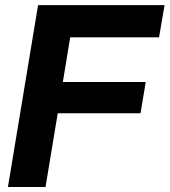

<svg xmlns="http://www.w3.org/2000/svg" viewBox="-20 -748 678 768"><path d="M11.7 0 132.3 -727.5H638.2L616.2 -598.6H260.7L231.4 -419.9H563L542 -294.9H210.9L162.1 0Z"/></svg>

Font: Inter Display
Style: Bold Italic
Weight: 700
Italic angle: -9.39999°
Designer: Rasmus Andersson
Foundry: rsms
Version: Version 4.000;git-a52131595